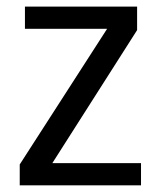

<svg xmlns="http://www.w3.org/2000/svg" viewBox="-20 -555 481 575"><path d="M402.3 0H39.1V-62.5L300.8 -468.8H54.7V-535.2H390.6V-464.8L136.7 -66.4H402.3Z"/></svg>

Font: Droid Sans Fallback
Style: Regular
Weight: 400
Designer: Steve Matteson
Foundry: Ascender Corporation
Version: 3.00 (Khmer version)